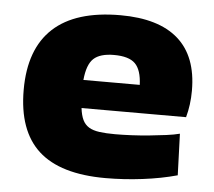

<svg xmlns="http://www.w3.org/2000/svg" viewBox="-45 -598 731 655"><g transform="rotate(5 320.5 -270.0)"><path d="M339 9Q184 9 109.5 -59Q35 -127 35 -267Q35 -407 112 -478Q189 -549 342 -549Q473 -549 540 -490Q607 -431 607 -314Q607 -265 595 -222H237Q240 -197 247.5 -181.5Q255 -166 269 -157.5Q283 -149 305 -146Q327 -143 359 -143Q385 -143 415.5 -144.5Q446 -146 476 -149Q506 -152 533 -155.5Q560 -159 579 -164L584 -22Q530 -7 466 1Q402 9 339 9ZM332 -412Q284 -412 262 -391.5Q240 -371 235 -318H428Q426 -369 404.5 -390.5Q383 -412 332 -412Z"/></g></svg>

Font: Encode Sans Wide
Style: ExtraBold
Weight: 800
Designer: Pablo Impallari, Andres Torresi
Foundry: Pablo Impallari, Andres Torresi
Version: Version 1.000; ttfautohint (v1.00) -l 8 -r 50 -G 200 -x 14 -